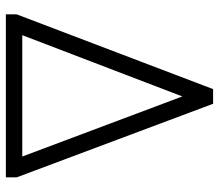

<svg xmlns="http://www.w3.org/2000/svg" viewBox="-66 -681 747 655"><g transform="rotate(90 307.5 -353.5)"><path d="M29 -37 284 -707H334L585 -37V0H29ZM514 -56 309 -602 100 -56Z"/></g></svg>

Font: Trirong Light
Style: Regular
Weight: 300
Designer: Katatrad Team
Foundry: CadsonDemak
Version: Version 1.001